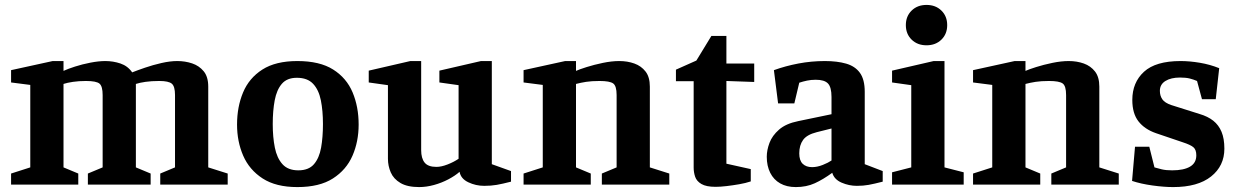

<svg xmlns="http://www.w3.org/2000/svg" viewBox="-20 -750 5028 780"><path d="M25 0V-45L103 -70V-405L25 -415V-465L194 -502H238V-462Q255 -470 284.5 -479.5Q314 -489 347.5 -495.5Q381 -502 408 -502Q440 -502 469.5 -492Q499 -482 517 -456Q537 -464 569 -475Q601 -486 636 -494Q671 -502 700 -502Q732 -502 760.5 -492.5Q789 -483 807.5 -460.5Q826 -438 826 -398V-70L905 -45V0H631V-45L691 -70V-364Q691 -399 678 -410Q665 -421 627 -421Q595 -421 571 -417.5Q547 -414 532 -409Q532 -405 532 -401Q532 -397 532 -392V-70L592 -45V0H337V-45L397 -70V-364Q397 -399 384.5 -410Q372 -421 329 -421Q300 -421 276.5 -417.5Q253 -414 238 -409V-70L298 -45V0Z M1188 10Q1101 10 1047 -25Q993 -60 968 -117.5Q943 -175 943 -244Q943 -316 967.5 -374.5Q992 -433 1046 -467.5Q1100 -502 1188 -502Q1279 -502 1333.5 -467.5Q1388 -433 1412.5 -374.5Q1437 -316 1437 -244Q1437 -175 1412 -117.5Q1387 -60 1332.5 -25Q1278 10 1188 10ZM1192 -58Q1234 -58 1255.5 -83Q1277 -108 1284.5 -150.5Q1292 -193 1292 -246Q1292 -300 1283.5 -342.5Q1275 -385 1252 -409.5Q1229 -434 1186 -434Q1146 -434 1125 -409.5Q1104 -385 1096 -342.5Q1088 -300 1088 -246Q1088 -193 1096.5 -150.5Q1105 -108 1127.5 -83Q1150 -58 1192 -58Z M1683 10Q1635 10 1607 -6.5Q1579 -23 1567.5 -49.5Q1556 -76 1556 -105V-404L1478 -415V-463L1647 -502H1691V-140Q1691 -107 1705 -89.5Q1719 -72 1753 -72Q1773 -72 1798.5 -82Q1824 -92 1843 -105V-404L1765 -415V-463L1934 -502H1978V-83L2056 -55V-12Q2021 -3 1998 1Q1975 5 1947 5Q1913 5 1882.5 -9.5Q1852 -24 1847 -52Q1829 -36 1801.5 -21.5Q1774 -7 1743 1.5Q1712 10 1683 10Z M2107 0V-45L2185 -70V-405L2107 -415V-465L2276 -502H2320V-462Q2333 -468 2363 -477.5Q2393 -487 2429 -494.5Q2465 -502 2496 -502Q2529 -502 2557 -492Q2585 -482 2602.5 -459.5Q2620 -437 2620 -398V-70L2699 -45V0H2425V-45L2485 -70V-364Q2485 -401 2471 -411Q2457 -421 2416 -421Q2383 -421 2361 -417.5Q2339 -414 2320 -409V-70L2380 -45V0Z M2887 9Q2849 9 2829.5 -2.5Q2810 -14 2804 -32Q2798 -50 2798 -69V-420H2726V-467L2809 -504L2870 -604H2931V-492H3044V-417L2931 -421V-85L3030 -63V-13Q3009 -6 2983 -1.5Q2957 3 2931.5 6Q2906 9 2887 9Z M3213 10Q3176 10 3149.5 -5Q3123 -20 3109 -48Q3095 -76 3095 -113Q3095 -140 3106 -169.5Q3117 -199 3145 -223.5Q3173 -248 3223 -258L3358 -286V-356Q3358 -396 3343.5 -411Q3329 -426 3294 -426Q3275 -426 3258.5 -422.5Q3242 -419 3227 -414L3207 -330H3141L3124 -465Q3171 -482 3223.5 -492Q3276 -502 3331 -502Q3381 -502 3417.5 -491.5Q3454 -481 3473.5 -454Q3493 -427 3493 -377V-83L3566 -55V-12Q3531 -3 3509 1Q3487 5 3461 5Q3429 5 3399 -8Q3369 -21 3361 -48Q3324 -21 3290 -5.5Q3256 10 3213 10ZM3279 -71Q3300 -71 3322.5 -80Q3345 -89 3358 -98V-228L3298 -213Q3258 -203 3242.5 -181.5Q3227 -160 3227 -127Q3227 -98 3241 -84.5Q3255 -71 3279 -71Z M3604 0V-50L3682 -70V-404L3604 -415V-463L3773 -502H3817V-70L3895 -50V0ZM3744 -566Q3707 -566 3683.5 -589Q3660 -612 3660 -648Q3660 -684 3683.5 -707Q3707 -730 3744 -730Q3781 -730 3804.5 -707Q3828 -684 3828 -648Q3828 -612 3804.5 -589Q3781 -566 3744 -566Z M3933 0V-45L4011 -70V-405L3933 -415V-465L4102 -502H4146V-462Q4159 -468 4189 -477.5Q4219 -487 4255 -494.5Q4291 -502 4322 -502Q4355 -502 4383 -492Q4411 -482 4428.5 -459.5Q4446 -437 4446 -398V-70L4525 -45V0H4251V-45L4311 -70V-364Q4311 -401 4297 -411Q4283 -421 4242 -421Q4209 -421 4187 -417.5Q4165 -414 4146 -409V-70L4206 -45V0Z M4746 10Q4709 10 4662 3.5Q4615 -3 4579 -15L4591 -154H4649L4670 -70Q4683 -66 4700 -62Q4717 -58 4742 -58Q4789 -58 4814.5 -73Q4840 -88 4840 -119Q4840 -142 4828 -152Q4816 -162 4785 -172L4676 -209Q4630 -225 4605 -257Q4580 -289 4580 -344Q4580 -415 4627.5 -458.5Q4675 -502 4776 -502Q4813 -502 4854.5 -495Q4896 -488 4933 -473L4919 -347H4863L4843 -421Q4829 -427 4813.5 -431Q4798 -435 4774 -435Q4737 -435 4714.5 -421Q4692 -407 4692 -381Q4692 -361 4702 -346.5Q4712 -332 4739 -323L4853 -287Q4887 -277 4909 -259.5Q4931 -242 4942.5 -214.5Q4954 -187 4954 -146Q4954 -76 4900 -33Q4846 10 4746 10Z"/></svg>

Font: Manuale
Style: Bold
Weight: 700
Version: Version 1.002